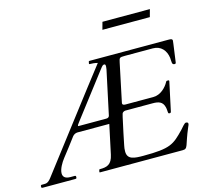

<svg xmlns="http://www.w3.org/2000/svg" viewBox="-133 -1050 1312 1197"><g transform="rotate(-15 523.0 -451.5)"><path d="M612.8 -854.5H918.9L932.1 -902.8H626ZM901.4 0C938.5 0 925.3 -21 973.1 -131.8C976.1 -139.2 979.5 -144 979.5 -151.9C979.5 -159.2 971.2 -161.1 965.3 -161.1C955.6 -161.1 939 -137.7 925.8 -124C854.5 -50.3 832 -29.8 657.2 -29.8C599.1 -29.8 553.2 -32.2 553.2 -85C553.2 -99.1 554.7 -110.8 557.6 -124C568.4 -175.3 577.6 -224.6 589.4 -274.9C593.3 -292 594.7 -301.8 599.6 -317.9C602.1 -326.2 614.7 -331.1 620.1 -331.1H796.4C834.5 -331.1 860.8 -323.7 870.1 -286.1C873.5 -272.9 873 -261.7 874 -253.9C875 -245.1 876.5 -243.7 883.8 -243.7C891.1 -243.7 892.1 -247.6 893.6 -253.9L932.6 -436C932.6 -437 933.1 -436.5 933.1 -439C933.1 -442.4 931.6 -443.8 928.7 -443.8H920.4C916 -443.8 915.5 -443.8 912.1 -437.5C895.5 -406.2 858.4 -367.7 811.5 -367.7H632.3C620.6 -367.7 611.8 -370.1 611.8 -379.9C611.8 -381.8 612.3 -383.3 612.8 -385.7L664.1 -629.9C670.4 -659.7 670.9 -661.6 707 -661.6H886.2C939 -661.6 969.2 -625 975.6 -576.2C976.6 -567.4 976.1 -552.7 978 -543C979.5 -535.2 985.4 -531.7 992.7 -531.7C997.6 -531.7 1001 -534.2 1001.5 -538.6C1019.5 -673.3 1020 -668 1020 -675.8C1020 -687 1010.3 -688.5 995.6 -688.5H484.4C481 -688.5 480 -687 479.5 -684.6L477.1 -672.9C477.1 -669.4 478 -668.9 480 -668.9C495.6 -668.9 514.2 -667.5 531.7 -662.6C432.1 -535.6 148.9 -162.6 58.6 -45.9C38.1 -19.5 25.9 -19.5 11.2 -19.5H-2.4C-6.8 -19.5 -9.8 -16.6 -9.8 -10.7V-5.9C-9.8 -2.4 -7.3 0 -0.5 0H208C214.4 0 217.8 -1.5 217.8 -6.8V-14.2C217.8 -17.1 214.8 -19.5 211.9 -19.5H182.1C147.5 -19.5 135.3 -34.7 135.3 -55.7C135.3 -83 156.7 -120.1 176.3 -145C210.4 -188.5 231.4 -215.8 264.6 -260.3C272 -270 284.7 -276.9 296.9 -276.9H502.4L462.4 -89.4C449.2 -27.3 418.5 -19.5 372.6 -19.5C369.1 -19.5 368.2 -17.1 367.7 -15.6L365.2 -3.9C365.2 -2.4 365.2 0 368.7 0ZM320.3 -313.5C311 -313.5 310.5 -314 310.5 -315.4C310.5 -318.8 314.9 -325.2 315.4 -325.7L325.7 -339.8L539.6 -619.1C553.7 -637.2 558.1 -643.1 566.9 -643.1C575.2 -643.1 575.7 -637.2 575.7 -627.4C575.7 -622.6 574.7 -614.7 573.7 -610.4L513.2 -327.1C510.7 -316.9 502.4 -313.5 492.2 -313.5Z"/></g></svg>

Font: Cardo
Style: Italic
Weight: 400
Designer: David J. Perry
Foundry: David J. Perry
Version: Version 0.99